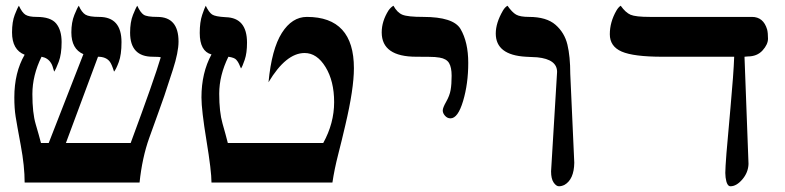

<svg xmlns="http://www.w3.org/2000/svg" viewBox="-20 -637 2741 670"><path d="M436 -138Q519 -362 541 -437Q536 -439 513 -439Q434 -439 434 -523Q434 -560 444 -585Q454 -610 459 -617Q470 -593 481.5 -585.5Q493 -578 529 -578Q603 -578 603 -492Q603 -455 583.5 -394.5Q564 -334 553.5 -303Q543 -272 534 -248Q525 -224 500.5 -155Q476 -86 467 0H66Q66 -57 52.5 -129.5Q39 -202 34.5 -230.5Q30 -259 30 -297Q30 -384 66 -446Q22 -463 22 -524Q22 -561 31.5 -585.5Q41 -610 46 -617Q57 -593 69 -585.5Q81 -578 108 -578Q157 -578 176 -555Q195 -532 195 -490Q195 -448 185 -421.5Q175 -395 169 -387Q163 -410 158 -417Q147 -435 125 -439Q93 -374 93 -308.5Q93 -243 104.5 -204Q116 -165 123 -138H150L271 -448Q229 -466 229 -524Q229 -559 239.5 -585Q250 -611 255 -617Q265 -594 278 -586Q291 -578 326 -578Q404 -578 404 -490Q404 -446 394.5 -420.5Q385 -395 378 -387Q370 -413 363 -422Q350 -439 322 -439L210 -138Z M1051 -578Q1215 -578 1215 -399Q1215 -327 1185 -200Q1173 -148 1160 -97.5Q1147 -47 1140 0H718Q718 -40 700.5 -146.5Q683 -253 683 -297Q683 -383 718 -447Q677 -458 677 -522Q677 -560 685.5 -585Q694 -610 698 -617Q709 -594 720 -586.5Q731 -579 768 -577Q842 -575 842 -488Q842 -452 834 -428.5Q826 -405 821 -398Q817 -407 814 -414Q811 -421 804.5 -428.5Q798 -436 777 -439Q745 -374 745 -310Q745 -246 756.5 -206Q768 -166 775 -138H1108Q1146 -207 1146 -280.5Q1146 -354 1116 -403Q1086 -452 1043 -452Q978 -452 917 -350Q928 -466 963.5 -522Q999 -578 1051 -578Z M1433 -439Q1312 -439 1312 -524Q1312 -563 1336 -601Q1344 -612 1353 -617Q1366 -593 1384.5 -585.5Q1403 -578 1457 -578Q1562 -578 1587 -536Q1614 -490 1614 -417.5Q1614 -345 1596 -284.5Q1578 -224 1552 -224Q1541 -224 1533 -233Q1525 -242 1525 -251.5Q1525 -261 1537 -282Q1549 -303 1552.5 -323Q1556 -343 1556 -372.5Q1556 -402 1547 -417Q1538 -432 1514 -436Q1510 -437 1497.5 -438Q1485 -439 1433 -439Z M1903 -39 1924 -386Q1924 -430 1855 -437Q1836 -438 1815 -439Q1710 -445 1710 -520Q1710 -557 1735 -600Q1742 -612 1751 -617Q1767 -594 1781 -586Q1795 -578 1826 -578Q1887 -578 1918.5 -550.5Q1950 -523 1960 -481.5Q1970 -440 1970 -379L1984 -69Q1983 -11 1950 8Q1940 13 1930.5 13Q1921 13 1912 0Q1903 -13 1903 -39Z M2578 -439 2592 -65Q2591 -35 2570.5 -11Q2550 13 2529 13Q2516 13 2512 -18Q2511 -26 2511 -33.5Q2511 -41 2512 -59Q2513 -77 2515 -102Q2518 -140 2529 -260.5Q2540 -381 2542 -439H2292Q2191 -439 2149.5 -457Q2108 -475 2108 -517.5Q2108 -560 2131 -600Q2138 -612 2146 -617Q2163 -593 2180.5 -585.5Q2198 -578 2248 -578H2604Q2644 -578 2657 -534Q2660 -522 2660 -502Q2660 -482 2641 -461Q2622 -440 2589 -440Z"/></svg>

Font: Cardo
Style: Regular
Weight: 400
Designer: David J. Perry
Foundry: David J. Perry
Version: Version 1.0451